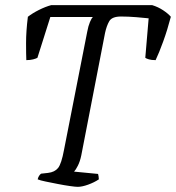

<svg xmlns="http://www.w3.org/2000/svg" viewBox="-20 -724 682 744"><path d="M281 0Q273 0 251.5 -3Q230 -6 204.5 -11Q179 -16 157 -20.5Q135 -25 126 -29Q129 -43 139 -51L166 -54Q192 -57 205 -73Q218 -89 228 -143L318 -601Q322 -623 328.5 -638.5Q335 -654 340 -658H175L125 -500Q120 -497 108.5 -494Q97 -491 82 -491Q81 -513 81 -558Q81 -603 88 -659Q106 -673 131 -685.5Q156 -698 178 -704H570Q593 -697 612.5 -684Q632 -671 642 -659Q629 -609 612.5 -563.5Q596 -518 583 -491Q567 -491 557 -494Q547 -497 543 -500L556 -653Q539 -655 507.5 -657.5Q476 -660 449 -660Q414 -660 403.5 -642Q393 -624 387 -596L295 -122Q290 -98 281.5 -81.5Q273 -65 267 -59L360 -50Q361 -46 362 -40.5Q363 -35 363 -29Q345 -17 321.5 -8.5Q298 0 281 0Z"/></svg>

Font: Texturina 72pt 72pt Light
Style: Italic
Weight: 300
Italic angle: -11°
Designer: Guillermo Torres Carreño
Foundry: Omnibus-Type
Version: Version 1.002; ttfautohint (v1.8.3)